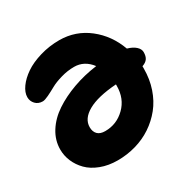

<svg xmlns="http://www.w3.org/2000/svg" viewBox="-159 -858 1037 1038"><g transform="rotate(-30 359.0 -338.5)"><path d="M289.1 22Q231 22 183.8 3.9Q136.7 -14.2 107.7 -43.7Q78.6 -73.2 63.2 -109.4Q47.9 -145.5 47.9 -184.1Q47.9 -241.7 79.8 -292.5Q111.8 -343.3 166.7 -379.9Q221.7 -416.5 292 -441.9Q362.3 -467.3 441.9 -478Q399.4 -534.2 335.9 -534.2Q294.4 -534.2 253.2 -522.2Q211.9 -510.3 185.8 -495.6Q159.7 -481 134.8 -469Q109.9 -457 97.2 -457Q69.3 -457 52.2 -475.1Q35.2 -493.2 35.2 -518.1Q35.2 -547.4 58.1 -579.3Q81.1 -611.3 120.1 -637.9Q159.2 -664.6 217.3 -681.9Q275.4 -699.2 338.9 -699.2Q440.4 -698.7 518.8 -637.2Q597.2 -575.7 632.8 -477.1Q665.5 -467.8 683.8 -451.2Q702.1 -434.6 702.1 -415Q702.1 -390.1 692.1 -375.2Q682.1 -360.4 658.2 -352.1V-337.9Q658.2 -272 638.7 -214.4Q619.1 -156.7 584.5 -113.8Q549.8 -70.8 503.7 -40Q457.5 -9.3 402.6 6.3Q347.7 22 289.1 22ZM246.1 -209Q246.1 -181.2 261.7 -165Q277.3 -148.9 309.1 -148.9Q380.9 -148.9 432.9 -199.7Q484.9 -250.5 484.9 -330.1V-338.9Q367.2 -330.6 306.6 -296.1Q246.1 -261.7 246.1 -209Z"/></g></svg>

Font: Shantell Sans Bouncy
Style: Regular
Weight: 800
Designer: Stephen Nixon, Anya Danilova, Shantell Martin
Foundry: Arrow Type
Version: Version 1.006;[9816181b4]